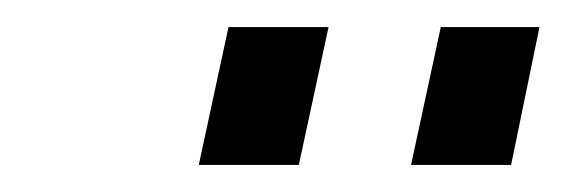

<svg xmlns="http://www.w3.org/2000/svg" viewBox="-20 -746 419 142"><path d="M127 -624 149 -726H223L201 -624ZM284 -624 306 -726H379L358 -624Z"/></svg>

Font: Raleway Medium
Style: Italic
Weight: 500
Italic angle: -12°
Designer: Matt McInerney, Pablo Impallari, Rodrigo Fuenzalida
Foundry: Matt McInerney, Pablo Impallari, Rodrigo Fuenzalida
Version: Version 4.026